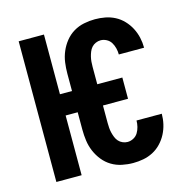

<svg xmlns="http://www.w3.org/2000/svg" viewBox="-109 -852 968 969"><g transform="rotate(-15 375.0 -367.5)"><path d="M470 8Q441 8 412 2Q383 -4 358 -19Q333 -34 314.5 -57Q296 -80 284.5 -107Q273 -134 269 -163Q265 -192 265 -221V-312H202V0H70V-735H202V-423H265V-514Q265 -543 269 -572Q273 -601 284.5 -628Q296 -655 314.5 -678Q333 -701 358 -716Q383 -731 412 -737Q441 -743 470 -743Q497 -743 523.5 -738Q550 -733 574 -720.5Q598 -708 617 -688Q636 -668 648.5 -644Q661 -620 667 -593.5Q673 -567 673 -540H541Q541 -556 537 -572.5Q533 -589 524.5 -603Q516 -617 501 -625Q486 -633 470 -633Q457 -633 444.5 -627.5Q432 -622 423.5 -612.5Q415 -603 410 -590.5Q405 -578 402 -565.5Q399 -553 398 -540Q397 -527 397 -514V-423H528V-312H397V-221Q397 -208 398 -195Q399 -182 402 -169.5Q405 -157 410 -144.5Q415 -132 423.5 -122.5Q432 -113 444.5 -107.5Q457 -102 470 -102Q486 -102 501 -110Q516 -118 524.5 -132Q533 -146 537 -162.5Q541 -179 541 -195H673Q673 -168 667 -141.5Q661 -115 648.5 -91Q636 -67 617 -47Q598 -27 574 -14.5Q550 -2 523.5 3Q497 8 470 8Z"/></g></svg>

Font: Iosevka Aile Extrabold
Style: Regular
Weight: 800
Designer: Belleve Invis
Foundry: Belleve Invis
Version: Version 27.3.5; ttfautohint (v1.8.4)